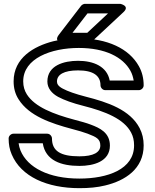

<svg xmlns="http://www.w3.org/2000/svg" viewBox="-20 -946 808 1001"><path d="M391 -696C529 -696 621 -648 660 -577C669 -561 674 -543 677 -526H552C538 -600 467 -629 387 -629C313 -629 227 -605 227 -521C227 -486 250 -459 283 -441C315 -424 359 -408 415 -394C529 -365 627 -326 664 -254C674 -235 679 -214 679 -188C679 -63 541 -15 394 -15C234 -15 124 -72 87 -161C82 -173 79 -186 77 -199H203C217 -109 299 -81 394 -81C468 -81 553 -104 553 -187C553 -255 499 -279 454 -296C431 -305 401 -313 367 -322C259 -351 162 -388 120 -454C108 -473 101 -495 101 -522C101 -642 247 -696 391 -696ZM394 -131C295 -131 251 -159 251 -224C251 -235 241 -249 226 -249H50C39 -249 25 -239 25 -224C25 -194 30 -166 41 -141C90 -25 225 35 394 35C443 35 488 31 528 21C633 -4 729 -66 729 -188C729 -221 722 -251 708 -278C658 -374 541 -413 427 -442C373 -456 333 -470 307 -484C282 -497 277 -510 277 -521C277 -557 313 -579 387 -579C467 -579 504 -551 504 -501C504 -490 514 -476 529 -476H704C715 -476 729 -486 729 -501C729 -537 721 -571 704 -601C653 -693 539 -746 391 -746C343 -746 299 -741 258 -731C156 -705 51 -644 51 -522C51 -487 59 -456 77 -428C132 -341 246 -303 354 -274C388 -265 416 -257 437 -249C484 -231 503 -221 503 -187C503 -152 468 -131 394 -131ZM436 -876H543L435 -775H358ZM423 -926C417 -926 408 -922 403 -916L287 -765C257 -726 307 -725 307 -725H445C450 -725 457 -728 462 -732L624 -883C659 -916 607 -926 607 -926Z"/></svg>

Font: Asimov
Style: XWidOu
Weight: 500
Designer: Google
Version: Version 2.000980; 2014